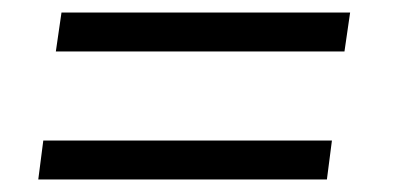

<svg xmlns="http://www.w3.org/2000/svg" viewBox="-20 -485 640 306"><path d="M78 -465H538L529 -403H69ZM49 -261H509L501 -199H41Z"/></svg>

Font: Krub
Style: Italic
Weight: 400
Italic angle: -8°
Designer: Ekaluck Peanpanawate
Foundry: Cadson Demak Co.,Ltd.
Version: Version 1.000; ttfautohint (v1.6)